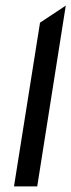

<svg xmlns="http://www.w3.org/2000/svg" viewBox="-20 -666 255 686"><path d="M30 0H113L215 -646L123 -585Z"/></svg>

Font: Charger Sport
Style: SeBdObl
Weight: 600
Designer: Jasper
Foundry: Cannot Into Space Fonts
Version: Version 1.1